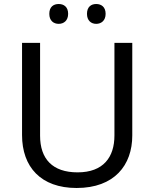

<svg xmlns="http://www.w3.org/2000/svg" viewBox="-20 -928 771 958"><path d="M226 -859C226 -825 247 -809 273 -809C298 -809 320 -825 320 -859C320 -894 298 -908 273 -908C247 -908 226 -894 226 -859ZM414 -859C414 -825 435 -809 460 -809C485 -809 507 -825 507 -859C507 -894 485 -908 460 -908C435 -908 414 -894 414 -859ZM640 -252V-714H551V-252C551 -144 496 -68 367 -68C242 -68 180 -135 180 -251V-714H90V-254C90 -95 184 10 362 10C551 10 640 -104 640 -252Z"/></svg>

Font: Noto Sans Gurmukhi UI
Style: Regular
Weight: 400
Designer: Jelle Bosma - Monotype Design Team
Foundry: Monotype Imaging Inc.
Version: Version 2.004